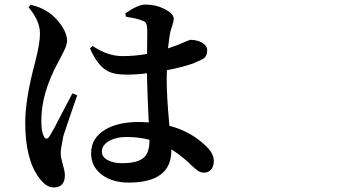

<svg xmlns="http://www.w3.org/2000/svg" viewBox="-20 -779 1540 851"><path d="M217.8 51.8Q183.6 51.8 152.3 7.8Q91.8 -74.2 91.8 -235.4Q91.8 -338.9 134.8 -500Q157.2 -585 157.2 -630.9Q157.2 -686.5 106.4 -747.1L116.2 -757.8Q162.1 -747.1 193.4 -725.6Q220.7 -708 246.1 -674.8Q277.3 -632.8 277.3 -597.7Q277.3 -577.1 254.9 -536.1Q245.1 -517.6 239.3 -505.9Q163.1 -368.2 163.1 -244.1Q163.1 -197.3 173.8 -175.8Q178.7 -165 185.5 -164.1Q192.4 -164.1 199.2 -174.8Q214.8 -198.2 267.6 -301.8Q292 -348.6 300.8 -365.2L322.3 -356.4Q318.4 -345.7 309.6 -320.3Q269.5 -204.1 260.7 -175.8Q249 -117.2 249 -101.6Q249 -83 258.8 -48.8Q267.6 -17.6 267.6 -2.9Q267.6 51.8 217.8 51.8ZM549.8 30.3Q480.5 30.3 433.6 -2.9Q383.8 -39.1 383.8 -99.6Q383.8 -168 447.3 -205.1Q503.9 -238.3 594.7 -238.3Q610.4 -238.3 639.6 -236.3Q639.6 -241.2 638.7 -251Q632.8 -371.1 631.8 -430.7V-454.1Q585 -448.2 540 -448.2Q483.4 -448.2 454.1 -465.8Q411.1 -490.2 378.9 -564.5L390.6 -575.2Q457 -530.3 522.5 -530.3Q578.1 -530.3 631.8 -540L632.8 -637.7Q632.8 -667 627 -676.8Q623 -683.6 608.4 -688.5Q587.9 -697.3 542 -704.1Q539.1 -705.1 538.1 -705.1L535.2 -719.7Q591.8 -758.8 623 -758.8Q670.9 -758.8 710.9 -738.3Q750 -717.8 750 -696.3Q750 -683.6 743.2 -664.6Q736.3 -645.5 733.4 -629.9Q729.5 -607.4 724.6 -564.5Q766.6 -578.1 807.6 -596.7Q821.3 -602.5 823.2 -602.5Q852.5 -602.5 874 -590.8Q898.4 -577.1 898.4 -555.7Q898.4 -533.2 884.8 -521.5Q875 -513.7 836.9 -498Q790 -481.4 719.7 -467.8Q718.8 -455.1 718.8 -428.7Q718.8 -353.5 729.5 -237.3Q730.5 -226.6 730.5 -221.7Q829.1 -195.3 894.5 -129.9Q927.7 -98.6 927.7 -65.4Q927.7 -41 915.5 -27.3Q903.3 -13.7 883.8 -13.7Q869.1 -13.7 855.5 -23.4Q845.7 -30.3 821.3 -52.7Q817.4 -57.6 814.5 -59.6Q777.3 -93.8 739.3 -117.2V-111.3Q739.3 30.3 549.8 30.3ZM520.5 -55.7Q590.8 -55.7 618.2 -81.1Q642.6 -103.5 642.6 -157.2V-159.2Q595.7 -171.9 540 -171.9Q496.1 -171.9 465.8 -155.3Q431.6 -136.7 431.6 -107.4Q431.6 -82 459 -68.4Q483.4 -55.7 520.5 -55.7Z"/></svg>

Font: Bpmf GenYo Min B
Style: B
Weight: 700
Foundry: But Ko
Version: Version 1.320